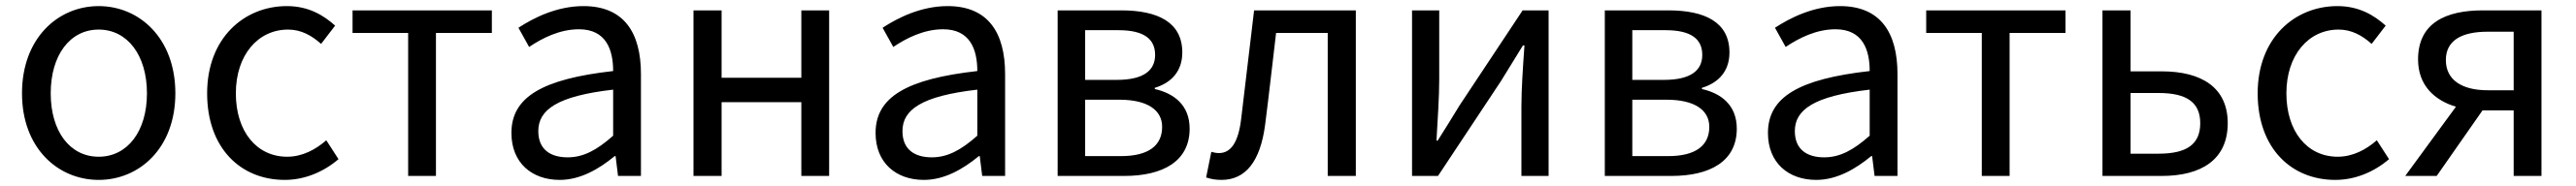

<svg xmlns="http://www.w3.org/2000/svg" viewBox="-20 -577 8431 610"><path d="M303 13C436 13 554 -91 554 -271C554 -452 436 -557 303 -557C170 -557 52 -452 52 -271C52 -91 170 13 303 13ZM303 -63C209 -63 146 -146 146 -271C146 -396 209 -480 303 -480C397 -480 461 -396 461 -271C461 -146 397 -63 303 -63Z M912 13C977 13 1039 -13 1088 -55L1048 -117C1014 -87 970 -63 920 -63C820 -63 752 -146 752 -271C752 -396 824 -480 923 -480C965 -480 1000 -461 1031 -433L1077 -493C1039 -527 990 -557 919 -557C779 -557 658 -452 658 -271C658 -91 768 13 912 13Z M1316 0H1407V-469H1590V-543H1134V-469H1316Z M1812 13C1879 13 1940 -22 1992 -65H1995L2003 0H2078V-334C2078 -469 2023 -557 1890 -557C1802 -557 1726 -518 1677 -486L1712 -423C1755 -452 1812 -481 1875 -481C1964 -481 1987 -414 1987 -344C1756 -318 1654 -259 1654 -141C1654 -43 1721 13 1812 13ZM1838 -61C1784 -61 1742 -85 1742 -147C1742 -217 1804 -262 1987 -283V-132C1934 -85 1890 -61 1838 -61Z M2250 0H2342V-242H2603V0H2694V-543H2603V-322H2342V-543H2250Z M3004 13C3071 13 3132 -22 3184 -65H3187L3195 0H3270V-334C3270 -469 3215 -557 3082 -557C2994 -557 2918 -518 2869 -486L2904 -423C2947 -452 3004 -481 3067 -481C3156 -481 3179 -414 3179 -344C2948 -318 2846 -259 2846 -141C2846 -43 2913 13 3004 13ZM3030 -61C2976 -61 2934 -85 2934 -147C2934 -217 2996 -262 3179 -283V-132C3126 -85 3082 -61 3030 -61Z M3442 0H3660C3785 0 3874 -47 3874 -155C3874 -233 3822 -271 3760 -285V-289C3816 -306 3850 -345 3850 -405C3850 -504 3770 -543 3650 -543H3442ZM3532 -315V-478H3641C3726 -478 3761 -448 3761 -397C3761 -347 3725 -315 3635 -315ZM3532 -65V-250H3644C3736 -250 3784 -216 3784 -161C3784 -100 3740 -65 3649 -65Z M3978 13C4057 13 4105 -47 4121 -167C4134 -268 4145 -369 4157 -469H4326V0H4418V-543H4085C4071 -426 4057 -308 4043 -190C4034 -110 4009 -75 3970 -75C3960 -75 3953 -77 3945 -79L3928 5C3944 10 3957 13 3978 13Z M4602 0H4687L4893 -311C4913 -344 4944 -394 4965 -428H4970C4965 -357 4960 -285 4960 -227V0H5049V-543H4964L4758 -232C4738 -199 4707 -149 4686 -116H4682C4686 -186 4691 -259 4691 -316V-543H4602Z M5233 0H5451C5576 0 5665 -47 5665 -155C5665 -233 5613 -271 5551 -285V-289C5607 -306 5641 -345 5641 -405C5641 -504 5561 -543 5441 -543H5233ZM5323 -315V-478H5432C5517 -478 5552 -448 5552 -397C5552 -347 5516 -315 5426 -315ZM5323 -65V-250H5435C5527 -250 5575 -216 5575 -161C5575 -100 5531 -65 5440 -65Z M5925 13C5992 13 6053 -22 6105 -65H6108L6116 0H6191V-334C6191 -469 6136 -557 6003 -557C5915 -557 5839 -518 5790 -486L5825 -423C5868 -452 5925 -481 5988 -481C6077 -481 6100 -414 6100 -344C5869 -318 5767 -259 5767 -141C5767 -43 5834 13 5925 13ZM5951 -61C5897 -61 5855 -85 5855 -147C5855 -217 5917 -262 6100 -283V-132C6047 -85 6003 -61 5951 -61Z M6467 0H6558V-469H6741V-543H6285V-469H6467Z M6862 0H7056C7185 0 7272 -53 7272 -173C7272 -291 7185 -343 7056 -343H6954V-543H6862ZM6954 -73V-272H7046C7138 -272 7182 -241 7182 -173C7182 -104 7138 -73 7046 -73Z M7624 13C7689 13 7751 -13 7800 -55L7760 -117C7726 -87 7682 -63 7632 -63C7532 -63 7464 -146 7464 -271C7464 -396 7536 -480 7635 -480C7677 -480 7712 -461 7743 -433L7789 -493C7751 -527 7702 -557 7631 -557C7491 -557 7370 -452 7370 -271C7370 -91 7480 13 7624 13Z M8123 -281C8037 -281 7986 -316 7986 -380C7986 -444 8037 -473 8123 -473H8208V-281ZM7853 0H7956L8106 -215H8108H8208V0H8299V-543H8107C7986 -543 7895 -502 7895 -382C7895 -297 7949 -248 8019 -227Z"/></svg>

Font: Noto Sans CJK SC
Style: Regular
Weight: 400
Designer: Ryoko NISHIZUKA 西塚涼子 (kana, bopomofo & ideographs); Paul D. Hunt (Latin, Greek & Cyrillic); Sandoll Communications 산돌커뮤니
Foundry: Adobe
Version: Version 2.004;hotconv 1.0.118;makeotfexe 2.5.65603